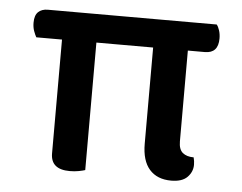

<svg xmlns="http://www.w3.org/2000/svg" viewBox="-41 -517 721 573"><g transform="rotate(5 319.5 -230.0)"><path d="M41 -426Q41 -448 51.5 -458Q62 -468 80 -468H586Q591 -462 594.5 -451Q598 -440 598 -427Q598 -383 558 -383H507V-111Q507 -87 519 -77Q531 -67 552 -67Q555 -56 555 -45Q555 -24 539.5 -8Q524 8 491 8Q449 8 426 -18Q403 -44 403 -95V-383H233V-1Q227 1 214.5 3.5Q202 6 187 6Q130 6 130 -42V-383H53Q49 -390 45 -401Q41 -412 41 -426Z"/></g></svg>

Font: Baloo Chettan 2 Medium
Style: Regular
Weight: 500
Designer: Maithili Shingre, Unnati Kotecha and Ek Type
Foundry: Ek Type
Version: Version 1.640;hotconv 1.0.111;makeotfexe 2.5.65597; ttfautoh